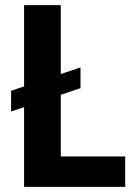

<svg xmlns="http://www.w3.org/2000/svg" viewBox="-20 -731 535 751"><path d="M217.8 -119.1H469.7V0H74.2V-312L23.4 -294.9V-376L74.2 -393.1V-710.9H217.8V-441.4L294.9 -467.3V-386.2L217.8 -360.4Z"/></svg>

Font: RobotoCondensed-Bold
Style: Bold
Weight: 700
Designer: Google
Version: Version 2.001240; 2014